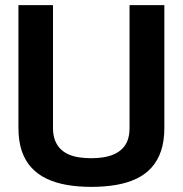

<svg xmlns="http://www.w3.org/2000/svg" viewBox="-20 -720 714 750"><path d="M52 -221V-700H187V-220Q187 -192 195 -171.5Q203 -151 217 -137.5Q231 -124 250 -116Q269 -108 291.5 -105Q314 -102 337 -102Q362 -102 384 -105.5Q406 -109 424.5 -117Q443 -125 457 -138.5Q471 -152 478.5 -172Q486 -192 486 -220V-700H622V-221Q622 -169 609 -130.5Q596 -92 571.5 -65Q547 -38 512 -21.5Q477 -5 432.5 2.5Q388 10 337 10Q286 10 242 2.5Q198 -5 163 -21.5Q128 -38 103 -65Q78 -92 65 -130.5Q52 -169 52 -221Z"/></svg>

Font: Georama ExtraCondensed Thin SemiBold
Style: Regular
Weight: 600
Version: Version 1.001